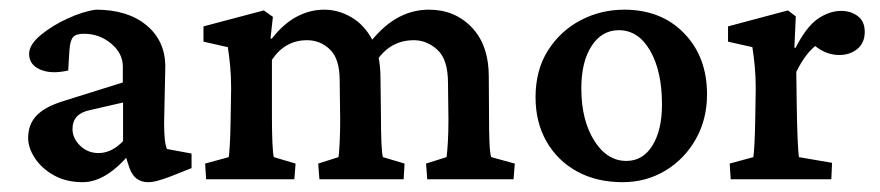

<svg xmlns="http://www.w3.org/2000/svg" viewBox="-20 -367 1802 393"><path d="M149.4 5.9Q115.2 5.9 90.1 -8.3Q64.9 -22.5 51.3 -43.5Q37.6 -64.5 37.6 -84.5Q37.6 -112.3 54.7 -130.4Q71.8 -148.4 109.9 -160.2L231.4 -198.2V-231Q231.4 -257.8 207.5 -277.8Q183.6 -297.9 151.4 -297.9Q135.3 -297.9 129.4 -290.8Q123.5 -283.7 122.1 -264.2L119.6 -222.7Q85 -214.8 62.3 -224.6Q39.6 -234.4 39.6 -256.8Q39.6 -275.4 63 -294.9Q86.4 -314.5 118.4 -329.1Q150.4 -343.8 176.3 -347.2Q240.7 -347.2 279.1 -315.9Q317.4 -284.7 318.4 -232.9L315.9 -114.7Q315.9 -74.7 321.8 -62L372.1 -52.7V-22.9L326.7 -4.9Q313.5 0 302.7 2.9Q292 5.9 283.2 5.9Q255.4 5.9 245.1 -22.9L233.9 -57.1L248 -55.2Q197.8 5.9 149.4 5.9ZM181.6 -53.7Q208.5 -53.7 231.9 -78.1V-157.2L164.1 -141.6Q128.4 -134.3 128.4 -103Q128.4 -84 144 -68.8Q159.7 -53.7 181.6 -53.7Z M401.9 0 399.9 -32.2 448.2 -45.4Q449.2 -50.8 450.4 -70.8Q451.7 -90.8 452.1 -125.5L453.1 -185.5Q453.1 -209.5 451.2 -231Q449.2 -252.4 446.3 -270.5L396.5 -281.7V-313L520 -345.7L538.6 -332.5L533.7 -288.6L536.1 -287.6Q560.5 -318.8 587.6 -333Q614.7 -347.2 643.6 -347.2Q672.4 -347.2 698.7 -332Q725.1 -316.9 741.9 -285.9Q758.8 -254.9 758.8 -207.5L759.8 -125.5Q759.8 -98.1 760.7 -75.4Q761.7 -52.7 763.7 -45.4L808.1 -32.2L806.2 0H633.8L631.3 -32.2L672.9 -45.4Q674.3 -55.2 675.3 -75.9Q676.3 -96.7 676.3 -122.6L675.3 -202.1Q675.3 -246.6 655.5 -265.6Q635.7 -284.7 608.4 -284.7Q563.5 -284.7 536.6 -244.6V-128.4Q536.6 -98.1 537.6 -75Q538.6 -51.8 540.5 -45.4L585 -32.2L582.5 0ZM854.5 0 852.1 -32.2 894 -45.4Q895.5 -55.2 896.7 -75.9Q897.9 -96.7 897.9 -122.6L897 -196.8Q897 -245.1 875.5 -264.9Q854 -284.7 827.1 -284.7Q779.3 -284.7 751 -242.7L731.4 -272Q785.6 -347.2 857.9 -347.2Q911.1 -347.2 945.8 -310.8Q980.5 -274.4 980.5 -210L981 -125.5Q981 -98.1 981.9 -75.4Q982.9 -52.7 985.4 -45.4L1033.7 -32.2L1031.2 0Z M1254.4 5.9Q1201.2 5.9 1161.1 -16.1Q1121.1 -38.1 1098.6 -77.4Q1076.2 -116.7 1076.2 -168Q1076.2 -223.6 1101.6 -263.7Q1127 -303.7 1168.2 -325.4Q1209.5 -347.2 1257.8 -347.2Q1333.5 -347.2 1380.4 -298.8Q1427.2 -250.5 1427.2 -173.8Q1427.2 -123 1404.3 -82.3Q1381.3 -41.5 1342 -17.8Q1302.7 5.9 1254.4 5.9ZM1262.2 -37.6Q1295.9 -37.6 1315.4 -69.1Q1335 -100.6 1335 -153.3Q1335 -221.2 1310.8 -263.2Q1286.6 -305.2 1246.6 -305.2Q1211.9 -305.2 1190.9 -272.9Q1169.9 -240.7 1169.9 -186Q1169.9 -121.6 1196 -79.6Q1222.2 -37.6 1262.2 -37.6Z M1475.6 0 1473.6 -32.2 1522 -45.4Q1522.9 -50.3 1524.2 -71.3Q1525.4 -92.3 1525.9 -125.5L1526.9 -185.5Q1526.9 -210 1524.9 -231.2Q1522.9 -252.4 1520 -270.5L1470.2 -281.7V-313L1592.8 -345.7L1608.9 -333.5L1606 -269.5L1608.4 -269Q1630.9 -313 1654.5 -328.9Q1678.2 -344.7 1701.7 -344.7Q1721.7 -344.7 1735.8 -334Q1750 -323.2 1750 -301.8Q1750 -279.3 1734.9 -266.8Q1719.7 -254.4 1697.8 -254.4Q1665.5 -254.4 1638.2 -282.2L1656.7 -278.8Q1629.9 -261.2 1609.9 -219.7L1610.8 -153.3Q1611.3 -115.7 1612.5 -85.4Q1613.8 -55.2 1615.2 -45.4L1683.1 -33.7L1681.6 0Z"/></svg>

Font: Lateef Medium
Style: Regular
Weight: 500
Designer: SIL International
Foundry: SIL International
Version: Version 4.200